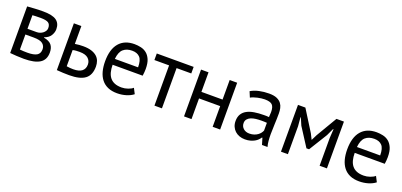

<svg xmlns="http://www.w3.org/2000/svg" viewBox="7 -1214 4033 1928"><g transform="rotate(20 2023.5 -250.0)"><path d="M77 -499Q112 -501 150.5 -504Q189 -507 246 -507Q345 -507 388 -476.5Q431 -446 431 -384Q431 -349 410.5 -315.5Q390 -282 343 -266V-262Q402 -251 426 -221Q450 -191 450 -141Q450 -63 394 -28Q338 7 226 7Q184 7 148 4.5Q112 2 77 -1ZM157 -67Q176 -65 194.5 -64Q213 -63 238 -63Q305 -63 337.5 -82Q370 -101 370 -147Q370 -183 342.5 -205.5Q315 -228 245 -228H157ZM255 -289Q273 -289 290 -295Q307 -301 320.5 -311.5Q334 -322 342.5 -336Q351 -350 351 -366Q351 -406 327 -421.5Q303 -437 243 -437Q211 -437 192.5 -436Q174 -435 157 -434V-289Z M656 -70Q693 -64 727 -64Q790 -64 820 -88.5Q850 -113 850 -158Q850 -198 821 -224Q792 -250 730 -250Q713 -250 693 -249Q673 -248 656 -243ZM656 -309Q680 -313 702 -314.5Q724 -316 744 -316Q796 -316 832 -304.5Q868 -293 890.5 -273Q913 -253 923 -225.5Q933 -198 933 -167Q933 -76 878.5 -35Q824 6 709 6Q645 6 576 0V-500H656Z M1394 -40Q1364 -16 1318.5 -2Q1273 12 1222 12Q1165 12 1123 -6.5Q1081 -25 1054 -59.5Q1027 -94 1014 -142Q1001 -190 1001 -250Q1001 -378 1058 -445Q1115 -512 1221 -512Q1255 -512 1289 -504.5Q1323 -497 1350 -476Q1377 -455 1394 -416.5Q1411 -378 1411 -315Q1411 -282 1405 -242H1084Q1084 -198 1093 -164Q1102 -130 1121 -106.5Q1140 -83 1170.5 -70.5Q1201 -58 1245 -58Q1279 -58 1313 -70Q1347 -82 1364 -98ZM1222 -442Q1163 -442 1127.5 -411Q1092 -380 1085 -305H1333Q1333 -381 1304 -411.5Q1275 -442 1222 -442Z M1856 -430H1699V0H1619V-430H1462V-500H1856Z M2241 -221H2015V0H1935V-500H2015V-291H2241V-500H2321V0H2241Z M2467 -463Q2505 -486 2555.5 -497Q2606 -508 2661 -508Q2713 -508 2744.5 -494Q2776 -480 2792.5 -457.5Q2809 -435 2814.5 -408Q2820 -381 2820 -354Q2820 -294 2817 -237Q2814 -180 2814 -129Q2814 -92 2817 -59Q2820 -26 2828 2H2769L2748 -68H2743Q2734 -54 2720.5 -40.5Q2707 -27 2688 -16.5Q2669 -6 2644 1Q2619 8 2587 8Q2555 8 2527.5 -2Q2500 -12 2480 -30.5Q2460 -49 2448.5 -75Q2437 -101 2437 -134Q2437 -178 2455 -207.5Q2473 -237 2505.5 -254.5Q2538 -272 2583.5 -279.5Q2629 -287 2684 -287Q2698 -287 2711.5 -287Q2725 -287 2739 -285Q2742 -315 2742 -339Q2742 -394 2720 -416Q2698 -438 2640 -438Q2623 -438 2603.5 -435.5Q2584 -433 2563.5 -428.5Q2543 -424 2524.5 -417.5Q2506 -411 2492 -403ZM2609 -62Q2637 -62 2659 -69.5Q2681 -77 2697 -88.5Q2713 -100 2723.5 -114Q2734 -128 2739 -141V-224Q2725 -225 2710.5 -225.5Q2696 -226 2682 -226Q2651 -226 2621.5 -222.5Q2592 -219 2569.5 -209.5Q2547 -200 2533.5 -183.5Q2520 -167 2520 -142Q2520 -107 2545 -84.5Q2570 -62 2609 -62Z M3384 -297 3390 -392H3385L3349 -315L3228 -119H3200L3074 -315L3041 -392H3037L3045 -298V0H2971V-500H3050L3190 -276L3219 -218H3221L3251 -278L3382 -500H3462V0H3384Z M3981 -40Q3951 -16 3905.5 -2Q3860 12 3809 12Q3752 12 3710 -6.5Q3668 -25 3641 -59.5Q3614 -94 3601 -142Q3588 -190 3588 -250Q3588 -378 3645 -445Q3702 -512 3808 -512Q3842 -512 3876 -504.5Q3910 -497 3937 -476Q3964 -455 3981 -416.5Q3998 -378 3998 -315Q3998 -282 3992 -242H3671Q3671 -198 3680 -164Q3689 -130 3708 -106.5Q3727 -83 3757.5 -70.5Q3788 -58 3832 -58Q3866 -58 3900 -70Q3934 -82 3951 -98ZM3809 -442Q3750 -442 3714.5 -411Q3679 -380 3672 -305H3920Q3920 -381 3891 -411.5Q3862 -442 3809 -442Z"/></g></svg>

Font: PTSans
Style: Regular
Weight: 400
Designer: A.Korolkova, O.Umpeleva, V.Yefimov
Foundry: ParaType Ltd
Version: Version 2.003W OFL